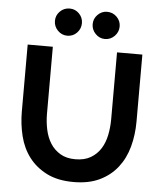

<svg xmlns="http://www.w3.org/2000/svg" viewBox="-61 -976 871 1034"><g transform="rotate(5 375.0 -458.5)"><path d="M375 6Q290 6 231 -23.5Q172 -53 134.5 -102Q97 -151 81 -215.5Q65 -280 65 -348V-710H201V-348Q201 -304 210 -262Q219 -220 239.5 -188Q260 -156 293 -136.5Q326 -117 374 -117Q424 -117 457.5 -137Q491 -157 511 -189Q531 -221 539.5 -263Q548 -305 548 -348V-710H685V-348Q685 -276 667.5 -211.5Q650 -147 612 -98.5Q574 -50 515.5 -22Q457 6 375 6ZM200 -850Q200 -880 221.5 -901.5Q243 -923 274 -923Q304 -923 325 -901.5Q346 -880 346 -850Q346 -820 325 -798Q304 -776 273 -776Q243 -776 221.5 -798Q200 -820 200 -850ZM404 -850Q404 -880 425.5 -901.5Q447 -923 476 -923Q507 -923 528.5 -901.5Q550 -880 550 -850Q550 -820 528.5 -798Q507 -776 476 -776Q447 -776 425.5 -798Q404 -820 404 -850Z"/></g></svg>

Font: Rising Sun
Style: Bold
Weight: 700
Designer: Matt McInerney, Pablo Impallari, Rodrigo Fuenzalida (Raleway font), Stephen Hutchings (Greek), Cristiano Sobral (main ch
Foundry: The Rising Sun Project Authors
Version: Version 4.327; ttfautohint (v1.8.4.7-5d5b-dirty)